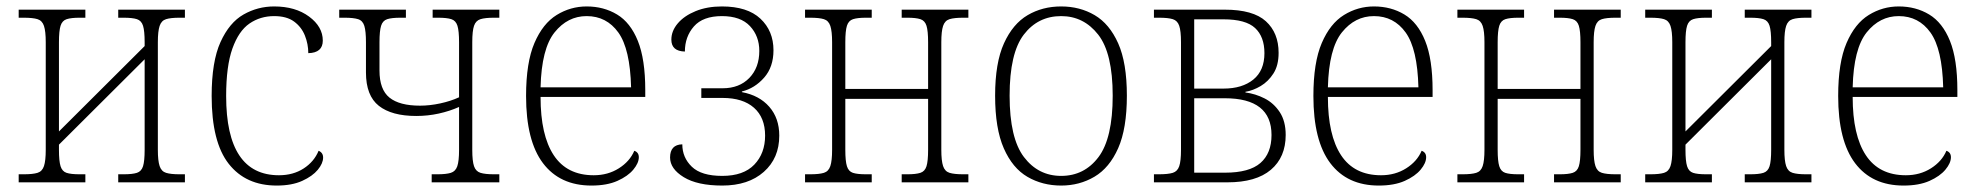

<svg xmlns="http://www.w3.org/2000/svg" viewBox="-20 -566 6135 596"><path d="M38 0V-25H54Q82 -25 96.5 -29.5Q111 -34 116.5 -50.5Q122 -67 122 -101V-435Q122 -469 116.5 -485.5Q111 -502 96.5 -506.5Q82 -511 54 -511H38V-536H245V-511H227Q201 -511 187 -506.5Q173 -502 168 -486Q163 -470 163 -435V-158L429 -423V-435Q429 -470 424 -486Q419 -502 405 -506.5Q391 -511 364 -511H347V-536H554V-511H537Q510 -511 495.5 -506.5Q481 -502 475.5 -485.5Q470 -469 470 -435V-101Q470 -67 475.5 -50.5Q481 -34 495.5 -29.5Q510 -25 537 -25H554V0H347V-25H364Q391 -25 405 -29.5Q419 -34 424 -50Q429 -66 429 -101V-382L163 -117V-101Q163 -66 168 -50Q173 -34 186.5 -29.5Q200 -25 227 -25H245V0Z M839 10Q743 10 690 -57.5Q637 -125 637 -268Q637 -375 664.5 -435.5Q692 -496 736 -521Q780 -546 831 -546Q897 -546 939.5 -514.5Q982 -483 982 -440Q982 -402 937 -401Q937 -429 926.5 -455.5Q916 -482 893 -499Q870 -516 831 -516Q788 -516 754.5 -493Q721 -470 701.5 -415.5Q682 -361 682 -268Q682 -22 846 -22Q890 -22 922.5 -43Q955 -64 969 -98Q983 -92 983 -77Q983 -59 966.5 -39Q950 -19 918 -4.5Q886 10 839 10Z M1320 0V-25H1338Q1365 -25 1379.5 -29.5Q1394 -34 1399.5 -50Q1405 -66 1405 -101V-234Q1376 -221 1342 -213.5Q1308 -206 1272 -206Q1196 -206 1156 -237.5Q1116 -269 1116 -341V-435Q1116 -469 1111 -485.5Q1106 -502 1091.5 -506.5Q1077 -511 1050 -511H1033V-536H1240V-511H1223Q1196 -511 1182 -506.5Q1168 -502 1163 -486Q1158 -470 1158 -435V-347Q1158 -288 1189 -263Q1220 -238 1284 -238Q1314 -238 1346.5 -245Q1379 -252 1405 -264V-435Q1405 -470 1400 -486Q1395 -502 1381 -506.5Q1367 -511 1340 -511H1323V-536H1530V-511H1513Q1486 -511 1471.5 -506.5Q1457 -502 1451.5 -486Q1446 -470 1446 -435V-101Q1446 -66 1451.5 -50Q1457 -34 1471.5 -29.5Q1486 -25 1513 -25H1530V0Z M1816 10Q1718 10 1665.5 -59.5Q1613 -129 1613 -268Q1613 -372 1639 -432.5Q1665 -493 1708 -519.5Q1751 -546 1801 -546Q1854 -546 1895.5 -521Q1937 -496 1960 -439Q1983 -382 1983 -286V-265H1658Q1658 -146 1699 -84Q1740 -22 1823 -22Q1867 -22 1901 -43.5Q1935 -65 1949 -98Q1963 -93 1963 -78Q1963 -60 1946 -39.5Q1929 -19 1896.5 -4.5Q1864 10 1816 10ZM1939 -295Q1936 -414 1899.5 -465Q1863 -516 1801 -516Q1742 -516 1701.5 -465.5Q1661 -415 1658 -295Z M2222 10Q2145 10 2102.5 -16Q2060 -42 2060 -77Q2060 -117 2098 -118Q2098 -77 2127.5 -48.5Q2157 -20 2222 -20Q2288 -20 2321.5 -55Q2355 -90 2355 -145Q2355 -201 2320.5 -231.5Q2286 -262 2223 -262H2157V-292H2223Q2275 -292 2306 -324Q2337 -356 2337 -408Q2337 -454 2308 -485Q2279 -516 2221 -516Q2162 -516 2134 -484Q2106 -452 2106 -406Q2064 -407 2064 -443Q2064 -470 2084 -493.5Q2104 -517 2139.5 -531.5Q2175 -546 2221 -546Q2300 -546 2340.5 -508Q2381 -470 2381 -410Q2381 -358 2352 -325Q2323 -292 2283 -282V-280Q2337 -270 2368 -234.5Q2399 -199 2399 -145Q2399 -75 2351 -32.5Q2303 10 2222 10Z M2479 0V-25H2495Q2523 -25 2537.5 -29.5Q2552 -34 2557.5 -50.5Q2563 -67 2563 -101V-435Q2563 -469 2557.5 -485.5Q2552 -502 2537.5 -506.5Q2523 -511 2495 -511H2479V-536H2686V-511H2668Q2642 -511 2628 -506.5Q2614 -502 2609 -486Q2604 -470 2604 -435V-290H2861V-435Q2861 -470 2856 -486Q2851 -502 2837 -506.5Q2823 -511 2797 -511H2779V-536H2986V-511H2970Q2942 -511 2927.5 -506.5Q2913 -502 2907.5 -485.5Q2902 -469 2902 -435V-101Q2902 -67 2907.5 -50.5Q2913 -34 2927.5 -29.5Q2942 -25 2970 -25H2986V0H2779V-25H2797Q2823 -25 2837 -29.5Q2851 -34 2856 -50Q2861 -66 2861 -101V-259H2604V-101Q2604 -66 2609 -50Q2614 -34 2627.5 -29.5Q2641 -25 2668 -25H2686V0Z M3274 10Q3216 10 3169.5 -17Q3123 -44 3096 -105.5Q3069 -167 3069 -269Q3069 -371 3096.5 -431.5Q3124 -492 3170 -519Q3216 -546 3274 -546Q3332 -546 3378 -519Q3424 -492 3451 -431.5Q3478 -371 3478 -269Q3478 -167 3451 -106Q3424 -45 3377.5 -17.5Q3331 10 3274 10ZM3274 -20Q3346 -20 3390 -78.5Q3434 -137 3434 -269Q3434 -401 3389 -458.5Q3344 -516 3274 -516Q3202 -516 3158 -458.5Q3114 -401 3114 -269Q3114 -137 3158.5 -78.5Q3203 -20 3274 -20Z M3562 0V-25H3577Q3606 -25 3620.5 -29.5Q3635 -34 3640.5 -50Q3646 -66 3646 -101V-435Q3646 -470 3640.5 -486Q3635 -502 3620.5 -506.5Q3606 -511 3578 -511H3562V-536H3782Q3870 -536 3909.5 -500Q3949 -464 3949 -402Q3949 -363 3933 -338Q3917 -313 3893.5 -299Q3870 -285 3846 -281V-279Q3877 -275 3905.5 -260.5Q3934 -246 3952.5 -218Q3971 -190 3971 -147Q3971 -78 3925 -39Q3879 0 3790 0ZM3687 -291H3778Q3836 -291 3870.5 -319Q3905 -347 3905 -401Q3905 -452 3876 -479Q3847 -506 3778 -506H3687ZM3687 -30H3783Q3858 -30 3892.5 -60Q3927 -90 3927 -147Q3927 -261 3782 -261H3687Z M4260 10Q4162 10 4109.5 -59.5Q4057 -129 4057 -268Q4057 -372 4083 -432.5Q4109 -493 4152 -519.5Q4195 -546 4245 -546Q4298 -546 4339.5 -521Q4381 -496 4404 -439Q4427 -382 4427 -286V-265H4102Q4102 -146 4143 -84Q4184 -22 4267 -22Q4311 -22 4345 -43.5Q4379 -65 4393 -98Q4407 -93 4407 -78Q4407 -60 4390 -39.5Q4373 -19 4340.5 -4.5Q4308 10 4260 10ZM4383 -295Q4380 -414 4343.5 -465Q4307 -516 4245 -516Q4186 -516 4145.5 -465.5Q4105 -415 4102 -295Z M4504 0V-25H4520Q4548 -25 4562.5 -29.5Q4577 -34 4582.5 -50.5Q4588 -67 4588 -101V-435Q4588 -469 4582.5 -485.5Q4577 -502 4562.5 -506.5Q4548 -511 4520 -511H4504V-536H4711V-511H4693Q4667 -511 4653 -506.5Q4639 -502 4634 -486Q4629 -470 4629 -435V-290H4886V-435Q4886 -470 4881 -486Q4876 -502 4862 -506.5Q4848 -511 4822 -511H4804V-536H5011V-511H4995Q4967 -511 4952.5 -506.5Q4938 -502 4932.5 -485.5Q4927 -469 4927 -435V-101Q4927 -67 4932.5 -50.5Q4938 -34 4952.5 -29.5Q4967 -25 4995 -25H5011V0H4804V-25H4822Q4848 -25 4862 -29.5Q4876 -34 4881 -50Q4886 -66 4886 -101V-259H4629V-101Q4629 -66 4634 -50Q4639 -34 4652.5 -29.5Q4666 -25 4693 -25H4711V0Z M5087 0V-25H5103Q5131 -25 5145.5 -29.5Q5160 -34 5165.5 -50.5Q5171 -67 5171 -101V-435Q5171 -469 5165.5 -485.5Q5160 -502 5145.5 -506.5Q5131 -511 5103 -511H5087V-536H5294V-511H5276Q5250 -511 5236 -506.5Q5222 -502 5217 -486Q5212 -470 5212 -435V-158L5478 -423V-435Q5478 -470 5473 -486Q5468 -502 5454 -506.5Q5440 -511 5413 -511H5396V-536H5603V-511H5586Q5559 -511 5544.5 -506.5Q5530 -502 5524.5 -485.5Q5519 -469 5519 -435V-101Q5519 -67 5524.5 -50.5Q5530 -34 5544.5 -29.5Q5559 -25 5586 -25H5603V0H5396V-25H5413Q5440 -25 5454 -29.5Q5468 -34 5473 -50Q5478 -66 5478 -101V-382L5212 -117V-101Q5212 -66 5217 -50Q5222 -34 5235.5 -29.5Q5249 -25 5276 -25H5294V0Z M5889 10Q5791 10 5738.5 -59.5Q5686 -129 5686 -268Q5686 -372 5712 -432.5Q5738 -493 5781 -519.5Q5824 -546 5874 -546Q5927 -546 5968.5 -521Q6010 -496 6033 -439Q6056 -382 6056 -286V-265H5731Q5731 -146 5772 -84Q5813 -22 5896 -22Q5940 -22 5974 -43.5Q6008 -65 6022 -98Q6036 -93 6036 -78Q6036 -60 6019 -39.5Q6002 -19 5969.5 -4.5Q5937 10 5889 10ZM6012 -295Q6009 -414 5972.5 -465Q5936 -516 5874 -516Q5815 -516 5774.5 -465.5Q5734 -415 5731 -295Z"/></svg>

Font: Noto Serif SemiCondensed ExtraLight
Style: Regular
Weight: 200
Width: 4
Designer: Monotype Design Team
Foundry: Monotype Imaging Inc.
Version: Version 2.014